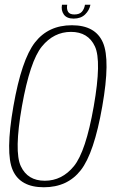

<svg xmlns="http://www.w3.org/2000/svg" viewBox="-20 -786 486 810"><path d="M165 4Q65.5 4 33.8 -68Q2 -140 36.5 -337.5Q71 -534.5 127.5 -607Q184 -679.5 283.2 -679.5Q382.5 -679.5 414.2 -606.5Q446 -533.5 411.5 -337.5Q377 -140 320.8 -68Q264.5 4 165 4ZM169 -23.5Q241.5 -23.5 291.8 -85Q342 -146.5 375.5 -337.5Q409 -528.5 380.5 -590Q352 -651.5 279.5 -651.5Q207 -651.5 156.8 -590Q106.5 -528.5 72.5 -337.5Q39 -146.5 67.8 -85Q96.5 -23.5 169 -23.5ZM290.5 -707.5Q261.5 -707.5 249.2 -725Q237 -742.5 241.5 -766H263.5Q260.5 -747.5 267.2 -736.2Q274 -725 293.5 -725Q315.5 -725 325.5 -736.5Q335.5 -748 338.5 -766H361.5Q357 -742.5 339 -725Q321 -707.5 290.5 -707.5Z"/></svg>

Font: Anybody ExtraLight
Style: Italic
Weight: 200
Italic angle: -10°
Designer: Tyler Finck
Foundry: Etcetera Type Company
Version: Version 1.010; ttfautohint (v1.8.3) -l 8 -r 50 -G 200 -x 14 